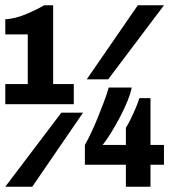

<svg xmlns="http://www.w3.org/2000/svg" viewBox="-20 -706 640 726"><path d="M0 -312V-388H85V-576H0V-633Q36 -635 76 -651.5Q116 -668 147 -686H181V-388H259V-312ZM0 0 212 -280H294L102 0ZM308 -406 501 -686H600L389 -406ZM456 0V-83H301V-158Q311 -175 324 -202.5Q337 -230 350 -262Q363 -294 374 -323.5Q385 -353 391 -375H478Q474 -353 461.5 -322.5Q449 -292 432.5 -261Q416 -230 399 -202.5Q382 -175 368 -158H456V-223Q464 -235 474.5 -256.5Q485 -278 494 -299.5Q503 -321 507 -335H549V-158H600V-83H549V0Z"/></svg>

Font: Chivo Mono ExtraBold
Style: Regular
Weight: 800
Monospace: yes
Designer: Hector Gatti
Foundry: Omnibus-Type
Version: Version 1.008